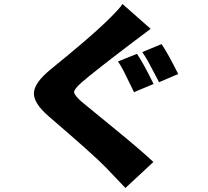

<svg xmlns="http://www.w3.org/2000/svg" viewBox="-20 -853 1040 959"><path d="M569.3 -545.9 664.1 -584Q694.3 -541 747.1 -433.6L649.4 -392.6Q643.6 -403.3 627 -438.5Q610.4 -473.6 596.2 -501Q582 -528.3 569.3 -545.9ZM690.4 -592.8 787.1 -632.8Q819.3 -585 870.1 -483.4L774.4 -442.4Q771.5 -447.3 751.5 -486.3Q731.4 -525.4 717.3 -550.3Q703.1 -575.2 690.4 -592.8ZM591.8 -833 732.4 -709Q665 -659.2 633.8 -634.8Q442.4 -489.3 385.7 -439.5Q349.6 -407.2 350.1 -392.6Q350.6 -377.9 386.7 -345.7Q393.6 -339.8 540.5 -219.7Q687.5 -99.6 746.1 -43.9L606.4 85.9Q585 62.5 508.8 -16.6Q450.2 -77.1 221.7 -273.4Q146.5 -338.9 149.4 -389.6Q152.3 -440.4 232.4 -505.9Q424.8 -662.1 504.9 -739.3Q576.2 -807.6 591.8 -833Z"/></svg>

Font: Gen Shin Gothic Monospace Heavy
Style: Bold
Weight: 800
Designer: [Source Han Sans]
Ryoko NISHIZUKA  (kana & ideographs); Paul D. Hunt (Latin, Greek & Cyrillic); Wenlong ZHANG  (bopomofo
Version: Version 1.002.20150607